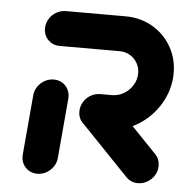

<svg xmlns="http://www.w3.org/2000/svg" viewBox="-43 -562 589 605"><g transform="rotate(5 251.0 -259.0)"><path d="M96.3 0Q81.1 0 69.1 -7.4Q57 -14.8 50.7 -27.6Q44.4 -40.4 45.6 -55.6L62.2 -244.8Q63.3 -260 72 -272.8Q80.7 -285.6 94.1 -293Q107.4 -300.4 122.6 -300.4Q137.8 -300.4 149.8 -293Q161.9 -285.6 168.1 -272.8Q174.4 -260 173.3 -244.8L156.7 -55.6Q155.6 -40.4 146.9 -27.6Q138.1 -14.8 124.8 -7.4Q111.5 0 96.3 0ZM475.2 -57.8Q475.2 -41.9 466.9 -28.1Q458.5 -14.4 444.6 -6.3Q430.7 1.9 414.8 1.9Q403.7 1.9 394.1 -2.2Q384.4 -6.3 377.4 -13.7L225.9 -171.5Q211.5 -186.7 211.5 -206.7Q211.5 -223 219.8 -236.9Q228.1 -250.7 242.2 -259.1Q256.3 -267.4 272.2 -267.4Q283 -267.4 292.8 -263.3Q302.6 -259.3 309.3 -252.2L461.5 -93.7Q475.2 -79.3 475.2 -57.8ZM211.5 -207Q211.5 -223.3 219.8 -237.2Q228.1 -251.1 242.2 -259.3Q256.3 -267.4 272.2 -267.4H308.9Q329.3 -267.4 346.9 -277.8Q364.4 -288.1 375 -305.6Q385.6 -323 385.6 -343.3Q385.6 -361.1 377 -375.7Q368.5 -390.4 353.9 -398.9Q339.3 -407.4 321.1 -407.4H131.9Q110 -407.4 95.4 -422Q80.7 -436.7 80.7 -458.1Q80.7 -474.4 89.1 -488.3Q97.4 -502.2 111.5 -510.4Q125.6 -518.5 141.5 -518.5H330.7Q377.4 -518.5 415.6 -496.5Q453.7 -474.4 475.4 -436.7Q497 -398.9 497 -353Q497 -347.8 496.3 -337.4Q491.9 -288.1 463.9 -246.5Q435.9 -204.8 392.2 -180.6Q348.5 -156.3 299.3 -156.3H262.6Q240.7 -156.3 226.1 -170.9Q211.5 -185.6 211.5 -207Z"/></g></svg>

Font: 26F Galaxy Sans Black
Style: Italic
Weight: 900
Italic angle: -5°
Designer: C₂₉H₂₅N₃O₅
Version: Version 1.200